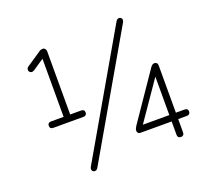

<svg xmlns="http://www.w3.org/2000/svg" viewBox="-126 -875 1128 1047"><g transform="rotate(-20 438.5 -352.0)"><path d="M122 -282Q102 -282 102 -301Q102 -309 107 -314Q112 -319 122 -319H195V-670H215L131 -613Q121 -607 113.5 -608.5Q106 -610 102 -616Q98 -622 99.5 -630Q101 -638 110 -644L189 -697Q195 -702 201 -704.5Q207 -707 214 -707Q220 -707 224 -704Q228 -701 230.5 -696.5Q233 -692 233 -685V-319H296Q316 -319 316 -301Q316 -292 311 -287Q306 -282 296 -282ZM272 6Q268 13 262 15.5Q256 18 251 17Q246 16 242 12Q238 8 237.5 1.5Q237 -5 241 -12L645 -711Q649 -718 655 -720.5Q661 -723 666 -722Q671 -721 675 -717Q679 -713 679.5 -707Q680 -701 676 -693ZM759 3Q750 3 745 -2Q740 -7 740 -17V-94H560Q550 -94 545.5 -99.5Q541 -105 541 -112Q541 -119 544 -125Q547 -131 551 -138L737 -410Q742 -417 747.5 -421Q753 -425 760 -425Q768 -425 773 -420Q778 -415 778 -405V-131H828Q838 -131 843 -126.5Q848 -122 848 -113Q848 -104 843 -99Q838 -94 828 -94H778V-17Q778 -7 773 -2Q768 3 759 3ZM740 -131V-367H749L576 -116V-131Z"/></g></svg>

Font: Nunito ExtraLight ExtraLight
Style: Regular
Weight: 250
Version: Version 3.602